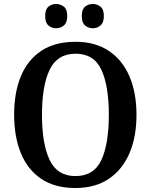

<svg xmlns="http://www.w3.org/2000/svg" viewBox="-20 -935 758 965"><path d="M359 10Q256 10 187.5 -36Q119 -82 85 -165Q51 -248 51 -359Q51 -470 85 -552Q119 -634 187.5 -679.5Q256 -725 360 -725Q458 -725 526.5 -679.5Q595 -634 630.5 -551.5Q666 -469 666 -358Q666 -247 630.5 -164.5Q595 -82 526.5 -36Q458 10 359 10ZM359 -50Q452 -50 489.5 -131Q527 -212 527 -358Q527 -504 489.5 -584.5Q452 -665 360 -665Q268 -665 229.5 -584.5Q191 -504 191 -358Q191 -212 229.5 -131Q268 -50 359 -50ZM447 -793Q424 -793 407.5 -807Q391 -821 391 -854Q391 -888 407.5 -901.5Q424 -915 447 -915Q468 -915 485 -901.5Q502 -888 502 -854Q502 -821 485 -807Q468 -793 447 -793ZM262 -793Q240 -793 223.5 -807Q207 -821 207 -854Q207 -888 223.5 -901.5Q240 -915 262 -915Q284 -915 301 -901.5Q318 -888 318 -854Q318 -821 301 -807Q284 -793 262 -793Z"/></svg>

Font: Noto Serif Sinhala SemiCondensed SemiBold
Style: Regular
Weight: 600
Width: 4
Designer: Jelle Bosma - Monotype Design Team
Foundry: Monotype Imaging Inc.
Version: Version 2.007; ttfautohint (v1.8.4.7-5d5b)